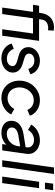

<svg xmlns="http://www.w3.org/2000/svg" viewBox="979 -1776 809 2808"><g transform="rotate(90 1384.0 -372.5)"><path d="M91 0 154 -450H51L64 -539H167L172 -572Q181 -633 211 -674.5Q241 -716 284 -736.5Q327 -757 377 -757Q406 -757 429 -752L423 -669Q415 -671 404.5 -671.5Q394 -672 390 -672Q341 -672 307 -649Q273 -626 265 -567L261 -539H578L503 0H408L471 -450H248L186 0Z M834 12Q754 12 695 -29Q636 -70 618 -138L695 -169Q712 -122 750.5 -95Q789 -68 840 -68Q888 -68 917.5 -91.5Q947 -115 947 -150Q947 -176 928.5 -192Q910 -208 875 -218L796 -240Q734 -257 702 -293.5Q670 -330 670 -381Q670 -428 696.5 -466.5Q723 -505 768.5 -528Q814 -551 870 -551Q943 -551 996.5 -513Q1050 -475 1067 -412L989 -381Q975 -424 942.5 -447Q910 -470 866 -470Q822 -470 793.5 -448Q765 -426 765 -392Q765 -366 781.5 -350Q798 -334 831 -324L916 -298Q976 -280 1009 -243.5Q1042 -207 1042 -156Q1042 -109 1014.5 -71Q987 -33 940 -10.5Q893 12 834 12Z M1412 12Q1338 12 1281 -22Q1224 -56 1192 -115.5Q1160 -175 1160 -251Q1160 -314 1182 -368.5Q1204 -423 1243.5 -464Q1283 -505 1335 -528Q1387 -551 1448 -551Q1529 -551 1590 -510.5Q1651 -470 1673 -405L1588 -367Q1572 -409 1535.5 -435Q1499 -461 1448 -461Q1393 -461 1350 -431.5Q1307 -402 1283 -354Q1259 -306 1259 -251Q1259 -201 1279 -161.5Q1299 -122 1335 -100Q1371 -78 1417 -78Q1469 -78 1510 -105Q1551 -132 1574 -176L1655 -131Q1624 -68 1558.5 -28Q1493 12 1412 12Z M1920 12Q1874 12 1834 -4.5Q1794 -21 1770.5 -53.5Q1747 -86 1747 -135Q1747 -206 1799 -251.5Q1851 -297 1940 -311L2133 -342L2135 -359Q2140 -395 2125.5 -418.5Q2111 -442 2084.5 -453.5Q2058 -465 2028 -465Q1979 -465 1940.5 -440Q1902 -415 1881 -377L1803 -424Q1832 -479 1894.5 -515Q1957 -551 2034 -551Q2094 -551 2141.5 -526Q2189 -501 2213.5 -457Q2238 -413 2230 -355L2180 0H2088L2096 -61Q2064 -26 2018.5 -7Q1973 12 1920 12ZM1845 -140Q1845 -106 1870.5 -86.5Q1896 -67 1937 -67Q1984 -67 2022.5 -89Q2061 -111 2086.5 -148Q2112 -185 2118 -231L2122 -263L1956 -235Q1905 -226 1875 -201.5Q1845 -177 1845 -140Z M2324 0 2430 -757H2525L2419 0Z M2651 -625 2667 -745H2762L2746 -625ZM2563 0 2639 -539H2733L2658 0Z"/></g></svg>

Font: Plus Jakarta Sans Medium
Style: Italic
Weight: 500
Italic angle: -8°
Designer: Gumpita Rahayu
Foundry: Tokotype
Version: Version 2.071; ttfautohint (v1.8.4.7-5d5b);gftools[0.9.29]